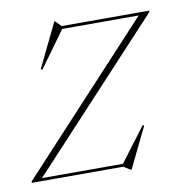

<svg xmlns="http://www.w3.org/2000/svg" viewBox="-104 -821 867 920"><g transform="rotate(-10 329.5 -361.0)"><path d="M678.5 -715 676 -707 32.5 -14H426.5L551.5 -180L558.5 -177L462.5 20.5H458.5L425 0H-20.5L-18 -8L624 -701H252L124.5 -525L117 -528.5L221 -743H224L252 -715Z"/></g></svg>

Font: Newsreader 72pt ExtraLight
Style: Italic
Weight: 275
Italic angle: -17°
Designer: Hugues Gentile
Foundry: Production Type
Version: Version 1.003; ttfautohint (v1.8.3)